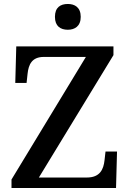

<svg xmlns="http://www.w3.org/2000/svg" viewBox="-20 -948 653 968"><path d="M322 -798C357 -798 387 -816 387 -863C387 -911 357 -928 322 -928C285 -928 257 -911 257 -863C257 -816 285 -798 322 -798ZM38 0H565L570 -184H512L507 -140C502 -94 484 -53 418 -53H176L552 -670V-714H62L57 -530H114L119 -576C124 -623 141 -661 201 -661H413L38 -43Z"/></svg>

Font: Noto Serif Devanagari Medium
Style: Regular
Weight: 500
Designer: Universal Thirst, Indian Type Foundry and the Monotype Design Team
Foundry: Monotype Imaging Inc.
Version: Version 2.004